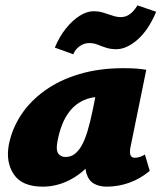

<svg xmlns="http://www.w3.org/2000/svg" viewBox="-20 -688 604 718"><path d="M140 10Q63 10 32 -35.5Q1 -81 13 -147Q25 -207 59 -258.5Q93 -310 148 -349.5Q203 -389 277 -411Q351 -433 441 -433Q471 -433 490.5 -431.5Q510 -430 527 -427L468 -138Q460 -98 484 -98Q491 -98 500.5 -100.5Q510 -103 522 -110L540 -49Q504 -19 463 -4.5Q422 10 379 10Q351 10 331 -1.5Q311 -13 303 -40.5Q295 -68 304 -117L331 -249L417 -277Q402 -210 374.5 -157Q347 -104 310 -66.5Q273 -29 229.5 -9.5Q186 10 140 10ZM225 -101Q243 -101 257 -110.5Q271 -120 283.5 -140.5Q296 -161 306.5 -195Q317 -229 327 -278L347 -377L405 -320Q393 -324 382 -325Q371 -326 359 -326Q320 -326 291.5 -312.5Q263 -299 243.5 -275.5Q224 -252 212 -221Q200 -190 194 -154Q189 -125 198.5 -113Q208 -101 225 -101ZM254 -485 185 -510Q202 -551 226.5 -581.5Q251 -612 278 -629Q305 -646 330 -646Q349 -646 367 -640.5Q385 -635 401 -629.5Q417 -624 432 -624Q450 -624 465.5 -635Q481 -646 494 -668L564 -644Q535 -575 494 -539.5Q453 -504 415 -504Q394 -504 377 -509.5Q360 -515 345 -521Q330 -527 314 -527Q294 -527 277.5 -515Q261 -503 254 -485Z"/></svg>

Font: Ysabeau Infant Black
Style: Italic
Weight: 900
Italic angle: -12°
Designer: Christian Thalmann (Catharsis Fonts)
Version: Version 2.001;gftools[0.9.30]; featfreeze: ss01,ss02,lnum